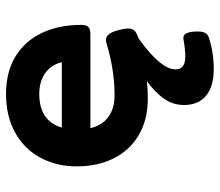

<svg xmlns="http://www.w3.org/2000/svg" viewBox="-66 -436 732 640"><g transform="rotate(-90 300.0 -116.0)"><path d="M537.1 -210.9Q537.1 -194.3 530 -187.5Q522.9 -180.7 506.3 -180.7H192.9Q202.1 -141.1 230.5 -120.6Q258.8 -100.1 301.8 -100.1Q387.2 -100.1 475.6 -127Q481.4 -128.9 487.3 -128.9Q498 -128.9 505.9 -119.1Q513.7 -109.4 520 -85.9Q524.9 -67.9 524.9 -55.2Q524.9 -42.5 519.3 -35.4Q513.7 -28.3 501 -23.9Q493.7 -21.5 482.9 -13.7Q388.7 56.2 388.7 103Q388.7 135.7 431.6 135.7Q454.1 135.7 490.2 129.4Q515.1 125.5 515.1 176.8Q515.1 192.9 510.3 201.7Q505.4 210.4 495.6 213.9Q445.8 230.5 390.1 230.5Q332.5 230.5 301.3 205.1Q270 179.7 270 131.3Q270 94.7 290.8 64.9Q311.5 35.2 349.6 7.8Q320.3 10.7 292 10.7Q220.7 10.7 169.7 -19.5Q118.7 -49.8 92 -103.3Q65.4 -156.7 65.4 -225.6Q65.4 -293.9 94.5 -347.7Q123.5 -401.4 178.2 -431.6Q232.9 -461.9 306.6 -461.9Q380.9 -461.9 432.6 -429.9Q484.4 -397.9 510.7 -341.3Q537.1 -284.7 537.1 -210.9ZM194.8 -275.9H412.6Q404.3 -311 376.5 -331.1Q348.6 -351.1 306.6 -351.1Q262.2 -351.1 233.9 -332.3Q205.6 -313.5 194.8 -275.9Z"/></g></svg>

Font: Courier Prime Sans
Style: Bold
Weight: 700
Designer: Alan Dague-Greene
Foundry: Quote-Unquote Apps
Version: Version 3.020